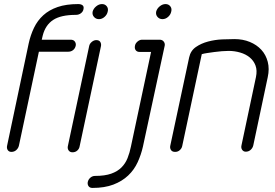

<svg xmlns="http://www.w3.org/2000/svg" viewBox="-20 -748 1353 943"><path d="M121 -535Q130 -576 147 -611.5Q164 -647 192.5 -673Q221 -699 263 -713.5Q305 -728 364 -728Q378 -728 385.5 -722Q393 -716 390 -703Q388 -691 377.5 -683Q367 -675 353 -675Q279 -675 241 -650Q203 -625 190 -574L185 -553H327Q341 -553 347.5 -544Q354 -535 352 -524Q349 -510 339 -502Q329 -494 315 -494H171L73 -33Q70 -20 60 -11Q50 -2 36 -2Q24 -2 18 -11Q12 -20 15 -33Z M418 -522Q420 -533 430.5 -542Q441 -551 453 -551Q467 -551 472.5 -542Q478 -533 476 -522L371 -29Q369 -17 359.5 -8.5Q350 0 336 0Q324 0 317.5 -8.5Q311 -17 313 -29ZM435 -691Q439 -706 452.5 -717Q466 -728 481 -728Q496 -728 504.5 -717Q513 -706 509 -691Q506 -676 493.5 -665Q481 -654 466 -654Q451 -654 441.5 -665Q432 -676 435 -691Z M682 -28Q673 12 656 49Q639 86 609.5 114Q580 142 537 158.5Q494 175 434 175Q421 175 415 166.5Q409 158 411 146Q414 133 424 124.5Q434 116 447 116Q495 116 526 105Q557 94 576.5 74.5Q596 55 606.5 28.5Q617 2 623 -28L722 -493H665Q653 -493 646.5 -501.5Q640 -510 643 -524Q645 -535 655.5 -544Q666 -553 678 -553H764Q777 -553 784 -544Q791 -535 789 -524ZM747 -691Q751 -706 764.5 -717Q778 -728 793 -728Q808 -728 816.5 -717Q825 -706 821 -691Q818 -676 805.5 -665Q793 -654 778 -654Q763 -654 753.5 -665Q744 -676 747 -691Z M875 -31Q873 -20 863.5 -11Q854 -2 840 -2Q826 -2 820 -11Q814 -20 816 -31L909 -466Q916 -499 942 -517Q968 -535 1002 -544Q1036 -553 1071 -554.5Q1106 -556 1132 -556Q1173 -556 1207 -542Q1241 -528 1263.5 -503.5Q1286 -479 1295 -444.5Q1304 -410 1295 -369L1224 -34Q1221 -21 1211 -12Q1201 -3 1187 -3Q1176 -3 1169.5 -12Q1163 -21 1166 -34L1237 -369Q1244 -402 1235 -426Q1226 -450 1206.5 -466Q1187 -482 1159.5 -490Q1132 -498 1103 -498Q1088 -498 1069.5 -496.5Q1051 -495 1032.5 -492.5Q1014 -490 997.5 -487.5Q981 -485 971 -482Z"/></svg>

Font: VDS
Style: Thin Italic
Weight: 100
Width: 0
Designer: artmaker
Foundry: artmaker
Version: Version 1.000 2012 initial release